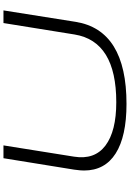

<svg xmlns="http://www.w3.org/2000/svg" viewBox="159 -899 750 1108"><g transform="rotate(-90 534.0 -345.0)"><path d="M488 10Q301 10 202.5 -52.5Q104 -115 104 -235Q104 -245 105 -257.5Q106 -270 109 -292L175 -700H249L184 -293Q165 -174 248 -111.5Q331 -49 498 -49Q850 -49 889 -290L955 -700H1028L962 -284Q915 10 488 10Z"/></g></svg>

Font: Georama ExtraExtended Light
Style: Italic
Weight: 300
Width: 8
Italic angle: -9°
Designer: Jean-Baptiste Levee
Foundry: Production Type
Version: Version 1.000